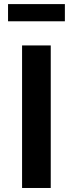

<svg xmlns="http://www.w3.org/2000/svg" viewBox="-20 -935 362 955"><path d="M20 -914.6V-829.1H302.7V-914.6ZM232.4 -709H89.8V0H232.4Z"/></svg>

Font: Estedad Bold
Style: Regular
Weight: 700
Designer: Amin Abedi
Version: Version 7.3